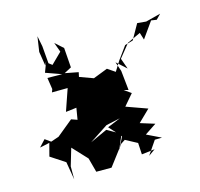

<svg xmlns="http://www.w3.org/2000/svg" viewBox="-123 -918 1203 1155"><g transform="rotate(-15 478.0 -340.5)"><path d="M515 -104 462 -134 355 -85 471 -161 559 -180 477 -146 544 -72 504 8 563 -129ZM774 -2 685 -45 757 -93 667 -121 740 -192 609 -239 668 -308 625 -338 654 -331 641 -453 621 -512 682 -457 658 -524 724 -606 808 -645 822 -600 893 -700 927 -695 956 -725 863 -701 808 -706 755 -612 704 -597 646 -517 608 -456 561 -488 471 -453 386 -484 392 -512 309 -528 354 -552 345 -675 295 -720 317 -660 251 -595 230 -611 221 -719 208 -785 194 -691 208 -603 220 -627 195 -561 293 -526 201 -527 212 -455 205 -436 303 -437 256 -301 323 -309 311 -237 274 -250 174 -168 124 -151 89 -176 50 -134 111 -147 90 -67 180 -8 199 104V23L231 -85L315 5L339 94H434L528 -30L554 -47L627 -8L631 64L713 54L671 84L729 -1Z"/></g></svg>

Font: Hussar Lance
Style: ExBdObl
Weight: 700
Foundry: Cannot Into Space Fonts, PlusOne Fonts
Version: Version 2.270